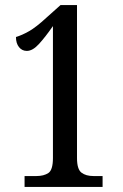

<svg xmlns="http://www.w3.org/2000/svg" viewBox="-20 -738 486 758"><path d="M77 0V-43H124Q153 -43 171 -55Q189 -67 189 -114V-635Q159 -592 134 -564.5Q109 -537 86 -537Q67 -537 55 -552Q43 -567 43 -592Q67 -599 95 -615Q123 -631 163 -668L219 -718H284V-114Q284 -70 301.5 -56.5Q319 -43 349 -43H385V0Z"/></svg>

Font: Noto Serif Tamil ExtraCondensed Medium
Style: Regular
Weight: 500
Width: 2
Designer: Indian Type Foundry, Tom Grace, and the Monotype Design Team
Foundry: Monotype Imaging Inc.
Version: Version 2.004; ttfautohint (v1.8.4.7-5d5b)